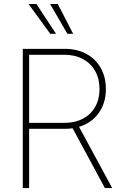

<svg xmlns="http://www.w3.org/2000/svg" viewBox="-20 -955 621 975"><path d="M95.7 -707H308.6Q371.1 -707 418.5 -681.4Q465.8 -655.8 491.7 -609.6Q517.6 -563.5 517.6 -502.9Q517.6 -431.6 481.2 -380.9Q444.8 -330.1 381.3 -311L549.8 0H512.7L348.6 -303.7Q329.1 -300.8 308.6 -300.8H127.9V0H95.7ZM307.6 -331.1Q360.8 -331.1 401.1 -352.3Q441.4 -373.5 463.4 -412.6Q485.4 -451.7 485.4 -502.9Q485.4 -554.7 463.4 -594Q441.4 -633.3 401.1 -655Q360.8 -676.8 307.6 -676.8H127.9V-331.1ZM125 -934.6H165L264.6 -783.2H235.4ZM234.4 -934.6H273.4L351.6 -783.2H322.3Z"/></svg>

Font: Pretendard Thin
Style: Regular
Weight: 100
Designer: Base glyphs from Inter by Rasmus Andersson; Hangeul glyphs from Noto Sans CJK(Source Han Sans) by Jang Soo-young and Kan
Foundry: Kil Hyung-jin
Version: Version 1.309